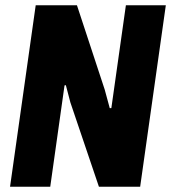

<svg xmlns="http://www.w3.org/2000/svg" viewBox="-20 -706 647 726"><path d="M18 0 115 -686H271L376 -367L395 -297H401L456 -686H607L510 0H354L246 -319L229 -384L224 -383L170 0Z"/></svg>

Font: Chivo Mono
Style: Bold Italic
Weight: 700
Italic angle: -8.05°
Monospace: yes
Version: Version 1.008